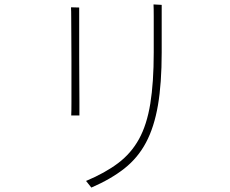

<svg xmlns="http://www.w3.org/2000/svg" viewBox="-20 -811 1040 868"><path d="M711 -789V-574Q711 -434 694 -335Q677 -236 640 -166.5Q603 -97 542 -49Q481 -1 393 37L369 7Q455 -29 514 -73.5Q573 -118 608.5 -182.5Q644 -247 659.5 -342.5Q675 -438 675 -574Q675 -613 675 -657Q675 -701 675 -738Q675 -775 674 -791ZM339 -289H302Q303 -308 303 -347Q303 -386 303 -436Q303 -486 303 -539Q303 -592 302.5 -641Q302 -690 302 -726.5Q302 -763 301 -778L338 -777V-658Q338 -610 338 -554.5Q338 -499 338.5 -446Q339 -393 339 -351.5Q339 -310 339 -289Z"/></svg>

Font: Zen Kaku Gothic Antique Light
Style: Regular
Weight: 300
Designer: Yoshimichi Ohira
Foundry: Positype
Version: Version 1.001